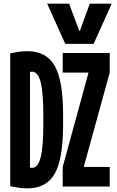

<svg xmlns="http://www.w3.org/2000/svg" viewBox="-20 -1020 640 1050"><path d="M130 10Q89 10 36 -2V-728Q89 -740 130 -740Q234 -740 279.5 -659.5Q325 -579 325 -395V-335Q325 -151 279.5 -70.5Q234 10 130 10ZM129 -116Q134 -109 140.5 -105.5Q147 -102 155 -102Q188 -102 202.5 -160Q217 -218 217 -344V-386Q217 -512 202.5 -570Q188 -628 155 -628Q147 -628 140.5 -624.5Q134 -621 129 -614L144 -656V-74ZM323 0V-107L463 -619V-623H323V-730H580V-623L439 -111V-107H580V0ZM337 -780 238 -1000H358L413 -852H417L471 -1000H591L492 -780Z"/></svg>

Font: M PLUS Code Latin Expanded SemiBold
Style: Regular
Weight: 600
Width: 7
Designer: Coji Morishita
Foundry: UNDERFOREST DESIGN
Version: Version 1.002; ttfautohint (v1.8.3)